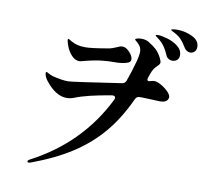

<svg xmlns="http://www.w3.org/2000/svg" viewBox="-95 -981 1190 1120"><g transform="rotate(10 500.0 -421.0)"><path d="M998 -799Q998 -781 987.5 -770.5Q977 -760 962 -760Q951 -760 941 -766.5Q931 -773 925 -784Q908 -812 893.5 -827.5Q879 -843 857 -855Q848 -860 839 -864.5Q830 -869 830 -871Q830 -874 841.5 -876Q853 -878 865 -878Q913 -878 955.5 -857.5Q998 -837 998 -799ZM907 -733Q907 -714 895 -704.5Q883 -695 868 -695Q855 -695 844 -702Q833 -709 828 -723Q816 -751 801.5 -771Q787 -791 765 -808Q761 -811 754 -816Q747 -821 747 -824Q747 -828 760 -828Q780 -828 815.5 -818Q851 -808 879 -786.5Q907 -765 907 -733ZM887 -483Q887 -468 875 -458.5Q863 -449 837 -449L790 -451L733 -453H716Q700 -453 692 -436Q638 -318 566.5 -232.5Q495 -147 396 -82.5Q297 -18 159 33Q150 36 145 36Q142 36 140 34Q138 32 138 30Q138 23 150 17Q436 -133 574 -412Q577 -418 577 -423Q577 -430 571.5 -433Q566 -436 557 -435Q412 -411 343 -383Q321 -374 298 -374Q234 -374 173 -451Q164 -462 158.5 -475Q153 -488 153 -495Q153 -503 158 -503Q160 -503 172 -496Q184 -489 198 -485Q252 -471 291 -471Q312 -471 603 -515Q620 -518 626 -534Q645 -587 659 -637Q674 -687 674 -712Q674 -731 666 -744Q658 -757 645.5 -767Q633 -777 633 -780Q633 -783 643.5 -786.5Q654 -790 669 -790Q695 -790 713 -779Q743 -761 760.5 -744.5Q778 -728 792 -701Q802 -682 802 -672Q802 -662 788 -650Q766 -630 755 -599L746 -573Q744 -565 744 -563Q744 -554 754 -554Q759 -554 768 -557Q776 -560 787 -560Q802 -560 826 -546.5Q850 -533 868.5 -514.5Q887 -496 887 -483ZM254 -678Q246 -702 246 -708Q246 -715 249 -715Q252 -715 260.5 -710Q269 -705 274 -702Q290 -694 308 -689Q326 -684 355 -684Q392 -684 495 -702Q510 -705 535 -716Q543 -720 551.5 -723Q560 -726 569 -726Q589 -726 610.5 -703Q632 -680 632 -660Q632 -643 609 -637Q582 -628 540 -628Q488 -628 440 -621Q403 -615 365 -605Q341 -598 334 -598Q308 -598 286.5 -622Q265 -646 254 -678Z"/></g></svg>

Font: Shippori Mincho B1
Style: Bold
Weight: 700
Designer: FONTDASU
Foundry: FONTDASU / Google Inc. / but / Adobe
Version: Version 3.110; ttfautohint (v1.8.3)